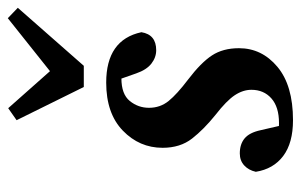

<svg xmlns="http://www.w3.org/2000/svg" viewBox="-156 -584 753 480"><g transform="rotate(-90 220.0 -344.5)"><path d="M149 -4 100 -28Q115 -25 127 -24Q139 -23 152 -23Q192 -23 213.5 -42Q235 -61 235 -92Q235 -113 221.5 -133.5Q208 -154 172 -182Q136 -211 113 -240.5Q90 -270 90 -314Q90 -372 133 -413.5Q176 -455 253 -455Q360 -455 379 -367Q373 -330 334 -330Q316 -330 300.5 -342Q285 -354 276 -380L256 -437L302 -414Q286 -417 264 -417Q224 -417 207 -396Q190 -375 190 -348Q190 -320 207 -299Q224 -278 261 -250Q303 -218 321 -190.5Q339 -163 339 -123Q339 -66 292.5 -27Q246 12 159 12Q102 12 69.5 -12.5Q37 -37 30 -81Q34 -99 46 -110Q58 -121 76 -121Q99 -121 113.5 -109Q128 -97 134 -69ZM189 -700 306 -568H247L414 -701L440 -676L295 -511H242L159 -679Z"/></g></svg>

Font: Lisu Bosa Black
Style: Italic
Weight: 900
Italic angle: -19°
Designer: David Morse, Annie Olsen, Victor Gaultney, Frank Grießhammer (Latin)
Foundry: SIL International
Version: Version 2.000